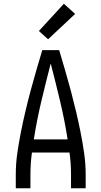

<svg xmlns="http://www.w3.org/2000/svg" viewBox="-20 -1002 540 1022"><path d="M64 0V-74Q64 -130 72 -186Q80 -242 91 -297.5Q102 -353 115 -408Q128 -463 142.5 -517.5Q157 -572 173 -626.5Q189 -681 205 -735H295Q311 -681 327 -626.5Q343 -572 357.5 -517.5Q372 -463 385 -408Q398 -353 409 -297.5Q420 -242 428 -186Q436 -130 436 -74V0H358V-74Q358 -103 356 -132Q354 -161 350 -190H150Q146 -161 144 -132Q142 -103 142 -74V0ZM340 -260Q324 -362 300 -463Q276 -564 250 -664Q224 -564 200 -463Q176 -362 160 -260ZM236 -793 187 -837 320 -982 380 -928Z"/></svg>

Font: Iosevka Julsh Curly
Style: Regular
Weight: 400
Designer: Belleve Invis
Foundry: Belleve Invis
Version: Version 15.0.2; ttfautohint (v1.8.4)